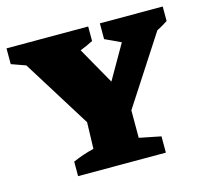

<svg xmlns="http://www.w3.org/2000/svg" viewBox="-108 -634 782 729"><g transform="rotate(-15 283.0 -269.5)"><path d="M113 0V-57Q133 -66 154 -73Q175 -80 196 -85L199 -189L32 -457L-24 -477V-539H297V-482Q272 -469 246 -459L328 -314L405 -448L343 -477V-539H590V-482Q569 -468 547 -457L373 -189V-81L458 -64V0Z"/></g></svg>

Font: Piazzolla SC ExtraBold
Style: Regular
Weight: 800
Designer: Juan Pablo del Peral
Foundry: Huerta Tipografica
Version: Version 1.330